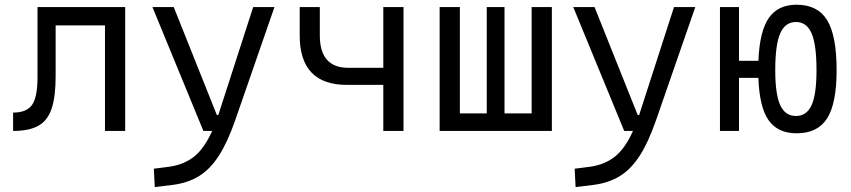

<svg xmlns="http://www.w3.org/2000/svg" viewBox="-20 -547 3556 802"><path d="M34.7 0V-76.7Q91.8 -76.7 114.3 -109.4Q136.7 -142.1 136.7 -225.1V-517.6H502.9V0H418.5V-440.9H212.4V-228.5Q212.4 -143.1 195.6 -93Q178.7 -43 139.9 -21.5Q101.1 0 34.7 0Z M626.5 234.4 622.6 157.7 687.5 149.4Q749 140.6 791.3 106.7Q833.5 72.8 866.2 0H829.6L616.7 -517.6H705.6L885.7 -66.9H892.1Q892.6 -68.4 893.1 -70.3L1037.6 -517.6H1126.5L962.9 -45.9Q930.7 46.9 894 103.8Q857.4 160.6 810.3 189.2Q763.2 217.8 699.2 225.6Z M1429.2 -192.4Q1231.9 -192.4 1231.9 -398.9V-517.6H1315.9V-398.9Q1315.9 -263.7 1435.5 -263.7H1581.1V-517.6H1665.5V0H1581.1V-192.4Z M1816.4 0V-517.6H1900.9V-73.2H2013.2V-517.6H2087.4V-73.2H2200.7V-517.6H2285.2V0Z M2384.3 234.4 2380.4 157.7 2445.3 149.4Q2506.8 140.6 2549.1 106.7Q2591.3 72.8 2624 0H2587.4L2374.5 -517.6H2463.4L2643.6 -66.9H2649.9Q2650.4 -68.4 2650.9 -70.3L2795.4 -517.6H2884.3L2720.7 -45.9Q2688.5 46.9 2651.9 103.8Q2615.2 160.6 2568.1 189.2Q2521 217.8 2457 225.6Z M3307.6 9.8Q3228.5 9.8 3190.2 -45.2Q3151.9 -100.1 3147.9 -221.7H3066.9V0H2987.3V-517.6H3066.9V-293H3147.9Q3152.8 -416 3191.2 -471.7Q3229.5 -527.3 3307.6 -527.3Q3395.5 -527.3 3435.1 -462.6Q3474.6 -397.9 3474.6 -253.9Q3474.6 -115.2 3435.1 -52.7Q3395.5 9.8 3307.6 9.8ZM3304.7 -62.5Q3349.6 -62.5 3370.1 -107.9Q3390.6 -153.3 3390.6 -253.9Q3390.6 -359.9 3370.1 -407.5Q3349.6 -455.1 3304.7 -455.1Q3259.8 -455.1 3239 -407.5Q3218.3 -359.9 3218.3 -253.9Q3218.3 -153.3 3239 -107.9Q3259.8 -62.5 3304.7 -62.5Z"/></svg>

Font: Cascadia Mono NF SemiLight
Style: Regular
Weight: 350
Monospace: yes
Designer: Aaron Bell
Foundry: Saja Typeworks
Version: Version 2404.023; ttfautohint (v1.8.4)